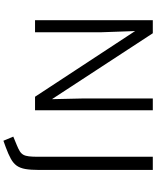

<svg xmlns="http://www.w3.org/2000/svg" viewBox="88 -840 942 1159"><g transform="rotate(90 559.5 -260.0)"><path d="M101.6 0V-710.9H180.2L578.1 -102.1L573.7 -298.3V-710.9H645V0H563.5L167 -604L174.3 -397V0ZM829.1 190.9 804.2 131.3 856 109.9Q878.9 100.6 892.8 91.8Q906.7 83 913.8 70.3Q920.9 57.6 923.3 36.4Q925.8 15.1 925.8 -19.5V-710.9H1005.4V-23.9Q1005.4 25.9 999.8 58.1Q994.1 90.3 979.5 110.8Q964.8 131.3 937.7 146.2Q910.6 161.1 868.2 176.8Z"/></g></svg>

Font: Comme Light
Style: Regular
Weight: 300
Version: Version 1.000;gftools[0.9.27]